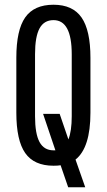

<svg xmlns="http://www.w3.org/2000/svg" viewBox="-20 -735 451 811"><path d="M268 56 236 -37Q230 -36 223.5 -35.5Q217 -35 206 -35Q124 -35 86.5 -88.5Q49 -142 49 -259V-491Q49 -608 86.5 -661.5Q124 -715 206 -715Q287 -715 324.5 -661Q362 -607 362 -491V-259Q362 -111 299 -61L340 56ZM206 -100H214L162 -254H232L269 -146Q283 -182 283 -244V-506Q283 -650 206 -650Q166 -650 147 -615Q128 -580 128 -506V-244Q128 -170 147 -135Q166 -100 206 -100Z"/></svg>

Font: Pathway Gothic One
Style: Regular
Weight: 400
Version: Version 1.003; ttfautohint (v1.8.4.7-5d5b);gftools[0.9.26]